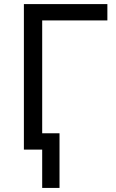

<svg xmlns="http://www.w3.org/2000/svg" viewBox="-20 -734 570 942"><path d="M97.2 -713.9H506.8V-633.8H187V-80.1H272V188H187V0H97.2Z"/></svg>

Font: NotoSans
Style: Regular
Weight: 400
Designer: Monotype Design team
Foundry: Monotype Imaging Inc.
Version: Version 1.04